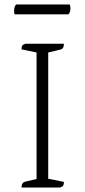

<svg xmlns="http://www.w3.org/2000/svg" viewBox="-20 -836 377 856"><path d="M76 0Q76 -22 92 -26L143 -38V-602L76 -616Q76 -628 79.5 -633Q83 -638 94 -641H265Q265 -618 249 -615L195 -602V-39L265 -25Q265 -14 261.5 -8.5Q258 -3 247 0ZM285 -772H45Q43 -778 43 -788Q43 -807 52 -816H291Q294 -809 294 -800Q294 -781 285 -772Z"/></svg>

Font: Petrona ExtraLight
Style: Regular
Weight: 200
Designer: Ringo R. Seeber
Foundry: Ringo R. Seeber
Version: Version 2.001; ttfautohint (v1.8.3)